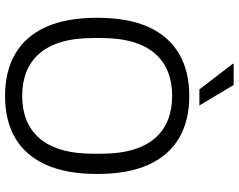

<svg xmlns="http://www.w3.org/2000/svg" viewBox="-110 -798 921 740"><g transform="rotate(90 350.0 -428.5)"><path d="M350 12Q255 12 187.5 -27.5Q120 -67 84.5 -145.5Q49 -224 49 -343Q49 -462 84.5 -540.5Q120 -619 187.5 -658.5Q255 -698 350 -698Q446 -698 513 -658.5Q580 -619 615.5 -540.5Q651 -462 651 -343Q651 -224 615.5 -145.5Q580 -67 513 -27.5Q446 12 350 12ZM350 -54Q401 -54 442 -70Q483 -86 512.5 -119.5Q542 -153 557.5 -205Q573 -257 573 -330V-356Q573 -429 557.5 -481Q542 -533 512.5 -566.5Q483 -600 442 -616Q401 -632 350 -632Q299 -632 258 -616Q217 -600 187.5 -566.5Q158 -533 142.5 -481Q127 -429 127 -356V-330Q127 -257 142.5 -205Q158 -153 187.5 -119.5Q217 -86 258 -70Q299 -54 350 -54ZM387 -737H325L226 -866L227 -869H308Z"/></g></svg>

Font: Archivo SemiCondensed Light
Style: Regular
Weight: 300
Width: 4
Designer: Hector Gatti
Foundry: Omnibus-Type
Version: Version 2.001